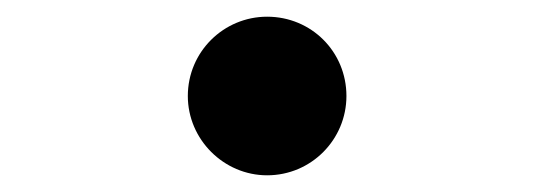

<svg xmlns="http://www.w3.org/2000/svg" viewBox="-20 -425 640 230"><path d="M205 -310C205 -258 248 -215 300 -215C353 -215 395 -258 395 -310C395 -363 353 -405 300 -405C248 -405 205 -363 205 -310Z"/></svg>

Font: CommitMono
Style: Bold
Weight: 700
Monospace: yes
Designer: Eigil Nikolajsen
Foundry: Eigil Nikolajsen
Version: Version 1.143